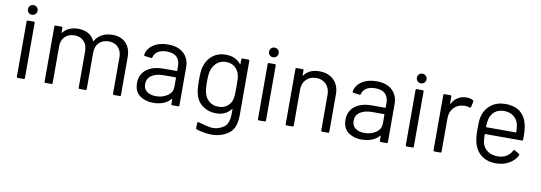

<svg xmlns="http://www.w3.org/2000/svg" viewBox="-61 -1062 4703 1669"><g transform="rotate(10 2290.0 -228.0)"><path d="M125 -563Q107 -563 95 -575Q83 -587 83 -605Q83 -624 95 -636Q107 -648 125 -648Q143 -648 155.5 -636Q168 -624 168 -605Q168 -587 155.5 -575Q143 -563 125 -563ZM100 -1Q90 -1 90 -11V-497Q90 -507 100 -507H151Q161 -507 161 -497V-11Q161 -1 151 -1Z M847 -513Q922 -513 965.5 -468Q1009 -423 1009 -345V-10Q1009 0 999 0H949Q939 0 939 -10V-331Q939 -386 907.5 -418.5Q876 -451 825 -451Q772 -451 739.5 -419Q707 -387 707 -333V-10Q707 0 697 0H646Q636 0 636 -10V-331Q636 -386 605 -418.5Q574 -451 522 -451Q469 -451 437.5 -419Q406 -387 406 -333V-10Q406 0 396 0H345Q335 0 335 -10V-496Q335 -506 345 -506H396Q406 -506 406 -496V-456Q406 -454 407 -453.5Q408 -453 408 -453Q409 -453 411 -455Q433 -484 467.5 -498.5Q502 -513 544 -513Q596 -513 633 -492Q670 -471 689 -431Q690 -429 691 -429Q693 -429 694 -431Q716 -472 756 -492.5Q796 -513 847 -513Z M1337 -514Q1427 -514 1476 -468Q1525 -422 1525 -346V-10Q1525 0 1515 0H1464Q1454 0 1454 -10V-51Q1454 -53 1453 -53.5Q1452 -54 1451 -54Q1450 -54 1449 -53Q1424 -23 1384 -7.5Q1344 8 1295 8Q1224 8 1176 -28Q1128 -64 1128 -138Q1128 -213 1182.5 -256.5Q1237 -300 1334 -300H1450Q1454 -300 1454 -304V-342Q1454 -393 1425.5 -422.5Q1397 -452 1337 -452Q1289 -452 1259 -433.5Q1229 -415 1222 -382Q1219 -373 1212 -373Q1211 -373 1210 -373L1156 -380Q1147 -382 1147 -386Q1147 -387 1147 -388Q1155 -444 1207 -479Q1259 -514 1337 -514ZM1309 -53Q1368 -53 1411 -82.5Q1454 -112 1454 -162V-240Q1454 -244 1450 -244H1345Q1279 -244 1239 -217Q1199 -190 1199 -142Q1199 -98 1229.5 -75.5Q1260 -53 1309 -53Z M1985 -496Q1985 -506 1995 -506H2046Q2056 -506 2056 -496V-17Q2056 104 1990 148Q1924 192 1846 192Q1820 192 1793 188Q1741 181 1712 171Q1703 168 1702 160L1704 114Q1704 109 1706.5 107Q1709 105 1712 105Q1713 105 1714 105L1776 122Q1815 133 1847 133Q1894 133 1939.5 103Q1985 73 1985 -19V-56Q1985 -58 1984 -58.5Q1983 -59 1983 -59Q1982 -59 1980 -57Q1934 3 1849 3Q1784 3 1733.5 -32Q1683 -67 1666 -131Q1654 -172 1654 -253Q1654 -297 1656.5 -327Q1659 -357 1667 -381Q1685 -441 1732 -477.5Q1779 -514 1845 -514Q1934 -514 1980 -455Q1981 -454 1982 -454Q1983 -454 1984 -454.5Q1985 -455 1985 -457ZM1980 -153Q1983 -168 1984 -190Q1985 -212 1985 -254Q1985 -305 1984 -322.5Q1983 -340 1979 -355Q1971 -397 1939.5 -424.5Q1908 -452 1860 -452Q1813 -452 1780.5 -425Q1748 -398 1735 -355Q1725 -323 1725 -255Q1725 -182 1735 -154Q1745 -112 1778.5 -84.5Q1812 -57 1860 -57Q1909 -57 1940.5 -84Q1972 -111 1980 -153Z M2253 -563Q2235 -563 2223 -575Q2211 -587 2211 -605Q2211 -624 2223 -636Q2235 -648 2253 -648Q2271 -648 2283.5 -636Q2296 -624 2296 -605Q2296 -587 2283.5 -575Q2271 -563 2253 -563ZM2228 -1Q2218 -1 2218 -11V-497Q2218 -507 2228 -507H2279Q2289 -507 2289 -497V-11Q2289 -1 2279 -1Z M2673 -513Q2753 -513 2800.5 -466Q2848 -419 2848 -340V-10Q2848 0 2838 0H2787Q2777 0 2777 -10V-326Q2777 -381 2743.5 -416Q2710 -451 2657 -451Q2602 -451 2568 -417Q2534 -383 2534 -328V-10Q2534 0 2524 0H2473Q2463 0 2463 -10V-496Q2463 -506 2473 -506H2524Q2534 -506 2534 -496V-453Q2534 -451 2535 -450.5Q2536 -450 2536 -450Q2537 -450 2538 -451Q2582 -513 2673 -513Z M3177 -514Q3267 -514 3316 -468Q3365 -422 3365 -346V-10Q3365 0 3355 0H3304Q3294 0 3294 -10V-51Q3294 -53 3293 -53.5Q3292 -54 3291 -54Q3290 -54 3289 -53Q3264 -23 3224 -7.5Q3184 8 3135 8Q3064 8 3016 -28Q2968 -64 2968 -138Q2968 -213 3022.5 -256.5Q3077 -300 3174 -300H3290Q3294 -300 3294 -304V-342Q3294 -393 3265.5 -422.5Q3237 -452 3177 -452Q3129 -452 3099 -433.5Q3069 -415 3062 -382Q3059 -373 3052 -373Q3051 -373 3050 -373L2996 -380Q2987 -382 2987 -386Q2987 -387 2987 -388Q2995 -444 3047 -479Q3099 -514 3177 -514ZM3149 -53Q3208 -53 3251 -82.5Q3294 -112 3294 -162V-240Q3294 -244 3290 -244H3185Q3119 -244 3079 -217Q3039 -190 3039 -142Q3039 -98 3069.5 -75.5Q3100 -53 3149 -53Z M3558 -563Q3540 -563 3528 -575Q3516 -587 3516 -605Q3516 -624 3528 -636Q3540 -648 3558 -648Q3576 -648 3588.5 -636Q3601 -624 3601 -605Q3601 -587 3588.5 -575Q3576 -563 3558 -563ZM3533 -1Q3523 -1 3523 -11V-497Q3523 -507 3533 -507H3584Q3594 -507 3594 -497V-11Q3594 -1 3584 -1Z M3972 -511Q4005 -511 4029 -498Q4035 -495 4035 -488Q4035 -487 4035 -485L4024 -436Q4022 -429 4016 -429Q4014 -429 4011 -430Q3994 -437 3972 -437L3959 -436Q3907 -434 3873 -397.5Q3839 -361 3839 -305V-10Q3839 0 3829 0H3778Q3768 0 3768 -10V-496Q3768 -506 3778 -506H3829Q3839 -506 3839 -496V-435Q3839 -432 3840 -431.5Q3841 -431 3841 -431Q3842 -431 3843 -433Q3864 -470 3896.5 -490.5Q3929 -511 3972 -511Z M4515 -338Q4519 -310 4519 -268V-236Q4519 -226 4509 -226H4186Q4182 -226 4182 -222Q4184 -167 4188 -151Q4199 -106 4235 -80Q4271 -54 4327 -54Q4369 -54 4401 -73Q4433 -92 4451 -127Q4455 -133 4460 -133Q4462 -133 4465 -131L4504 -108Q4509 -105 4509 -100Q4509 -97 4508 -94Q4483 -46 4433 -18.5Q4383 9 4318 9Q4247 8 4199 -25Q4151 -58 4130 -117Q4112 -165 4112 -255Q4112 -297 4113.5 -323.5Q4115 -350 4121 -371Q4138 -436 4189.5 -475Q4241 -514 4314 -514Q4405 -514 4454 -468Q4503 -422 4515 -338ZM4314 -452Q4265 -452 4232.5 -426.5Q4200 -401 4190 -358Q4184 -337 4182 -290Q4182 -286 4186 -286H4445Q4449 -286 4449 -290Q4447 -335 4443 -354Q4432 -399 4398.5 -425.5Q4365 -452 4314 -452Z"/></g></svg>

Font: LinhAnh
Style: Regular
Weight: 400
Designer: Jeremy Tribby
Foundry: Tribby Type
Version: Version 1.408